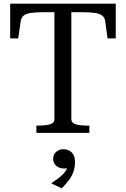

<svg xmlns="http://www.w3.org/2000/svg" viewBox="-20 -730 691 1055"><path d="M279 -76V-663H220Q177 -663 150 -659Q123 -655 110 -644.5Q97 -634 94 -614L80 -519H36V-710H616V-519H571L558 -614Q555 -634 541.5 -644.5Q528 -655 501.5 -659Q475 -663 432 -663H372V-76Q372 -54 396.5 -47Q421 -40 455 -40H471V0H180V-40H196Q231 -40 255 -47Q279 -54 279 -76ZM319 305 261 277Q284 262 304.5 246.5Q325 231 337.5 214Q350 197 352 180L364 188Q357 192 350 194Q343 196 333 196Q306 196 289 181Q272 166 272 143Q272 119 288.5 104.5Q305 90 328 90Q356 90 374 107.5Q392 125 392 160Q392 189 383.5 213.5Q375 238 358.5 260Q342 282 319 305Z"/></svg>

Font: Roboto Serif 72pt
Style: Regular
Weight: 400
Designer: Greg Gazdowicz
Foundry: Commercial Type
Version: Version 1.008